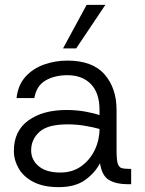

<svg xmlns="http://www.w3.org/2000/svg" viewBox="-20 -757 595 789"><path d="M221 12Q159 12 118 -9Q77 -30 57 -64.5Q37 -99 37 -137Q37 -219 96.5 -262Q156 -305 253 -305Q294 -305 330 -298.5Q366 -292 389 -284V-305Q389 -375 353.5 -411.5Q318 -448 257 -448Q205 -448 167.5 -426.5Q130 -405 121 -354H48Q54 -408 85 -442Q116 -476 161.5 -492Q207 -508 257 -508Q360 -508 409.5 -451.5Q459 -395 459 -305V-138Q459 -102 463.5 -86Q468 -70 479.5 -66.5Q491 -63 511 -63H519V0H504Q458 0 428.5 -17Q399 -34 391 -86Q369 -45 328.5 -16.5Q288 12 221 12ZM228 -48Q278 -48 314 -74Q350 -100 369.5 -141Q389 -182 389 -227Q365 -234 329.5 -240Q294 -246 258 -246Q176 -246 142 -215Q108 -184 108 -139Q108 -100 139 -74Q170 -48 228 -48ZM239 -558 336 -737H413L293 -558Z"/></svg>

Font: Host Grotesk Light
Style: Regular
Weight: 300
Designer: Doukan Karapınar
Foundry: Element Type
Version: Version 1.003